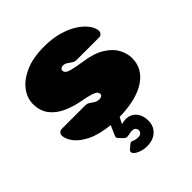

<svg xmlns="http://www.w3.org/2000/svg" viewBox="-207 -657 1004 1004"><g transform="rotate(-45 295.0 -155.0)"><path d="M299 220Q273 220 251 211.5Q229 203 220 191Q211 179 222 169L243 151Q252 143 258 144.5Q264 146 273 150Q282 154 299 154Q313 154 320 146.5Q327 139 327 130Q327 121 320.5 113.5Q314 106 299 106Q290 106 280 108.5Q270 111 261 111.5Q252 112 245 106L224 85Q217 78 216 72Q215 66 222 52L242 7Q164 -1 115.5 -25Q67 -49 45 -79Q23 -109 22 -133Q21 -144 28.5 -152Q36 -160 46 -160H212Q214 -160 216 -160Q218 -160 220 -160Q235 -160 245.5 -152.5Q256 -145 268 -137.5Q280 -130 296 -130Q304 -130 311.5 -134Q319 -138 319 -145Q319 -154 313.5 -161Q308 -168 286.5 -175.5Q265 -183 215 -192Q169 -201 127 -220Q85 -239 58.5 -273Q32 -307 32 -359Q32 -402 61 -441Q90 -480 146.5 -505Q203 -530 285 -530Q347 -530 395 -516Q443 -502 476.5 -480Q510 -458 528 -433Q546 -408 547 -387Q548 -376 541 -368Q534 -360 525 -360H365Q363 -360 361 -360Q359 -360 357 -360Q343 -360 332 -367.5Q321 -375 310 -382.5Q299 -390 284 -390Q277 -390 270.5 -385.5Q264 -381 264 -374Q264 -366 270 -358.5Q276 -351 299 -344.5Q322 -338 374 -330Q446 -320 489 -293Q532 -266 550.5 -231Q569 -196 569 -162Q569 -84 500.5 -38.5Q432 7 305 10L287 45Q293 43 303.5 41.5Q314 40 317 40Q355 40 376.5 65Q398 90 398 130Q398 170 371 195Q344 220 299 220Z"/></g></svg>

Font: Rubik Black
Style: Regular
Weight: 900
Designer: Hubert and Fischer
Foundry: Hubert and Fischer
Version: Version 2.300;gftools[0.9.30]